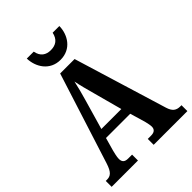

<svg xmlns="http://www.w3.org/2000/svg" viewBox="-258 -1049 1176 1176"><g transform="rotate(-45 330.0 -461.5)"><path d="M333 -771C426 -771 473 -848 474 -923H416C406 -875 376 -855 333 -855C291 -855 261 -875 252 -923H192C194 -848 241 -771 333 -771ZM4 0H232V-51H198C167 -51 156 -65 156 -90C156 -108 163 -135 167 -151L191 -236H401L430 -138C433 -124 439 -102 439 -87C439 -61 422 -51 397 -51H368V0H660V-51H650C616 -51 595 -65 582 -108L397 -714H272L84 -124C65 -64 45 -51 14 -51H4ZM210 -295 266 -489C279 -533 290 -576 299 -617C307 -575 319 -532 332 -484L383 -295Z"/></g></svg>

Font: Noto Serif Ethiopic Condensed
Style: Bold
Weight: 700
Width: 3
Designer: Monotype Design Team
Foundry: Monotype Imaging Inc.
Version: Version 2.102